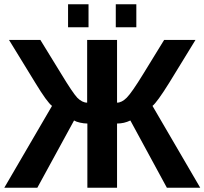

<svg xmlns="http://www.w3.org/2000/svg" viewBox="-23 -874 952 894"><path d="M522 0H383.8V-298.8Q367.7 -298.8 349.4 -303Q331.1 -307.1 321.8 -313L150.9 0H-2.9L219.2 -380.9Q196.3 -397.9 141.1 -488.8L19 -688H165L262.2 -529.8Q315.4 -441.9 336.9 -418.9Q359.9 -396 382.8 -396V-688H522V-396Q543.9 -396 566.9 -418.9Q590.8 -442.9 644 -529.8L741.2 -688H887.2L765.1 -488.8Q708.5 -397.9 687 -380.9L909.2 0H753.9L584 -313Q554.7 -298.8 522 -298.8ZM611.8 -747.1H516.1V-854H611.8ZM389.2 -747.1H293.9V-854H389.2Z"/></svg>

Font: Libra Sans Modern
Style: Bold
Weight: 700
Foundry: Stefan Peev, Context Ltd
Version: Version 1.000